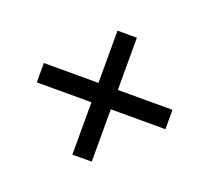

<svg xmlns="http://www.w3.org/2000/svg" viewBox="-94 -674 802 737"><g transform="rotate(20 307.5 -305.0)"><path d="M268.1 -51.8V-265.6H44.9V-344.7H268.1V-558.1H347.2V-344.7H570.3V-265.6H347.2V-51.8Z"/></g></svg>

Font: HK Grotesk SemiBold Italic
Style: Regular
Weight: 600
Italic angle: -13°
Designer: Alfredo Marco Pradil and Stefan Peev
Foundry: Hanken Design Co.
Version: Version 1.000;PS 001.000;hotconv 1.0.88;makeotf.lib2.5.64775